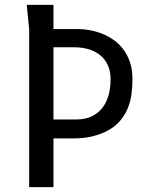

<svg xmlns="http://www.w3.org/2000/svg" viewBox="-20 -770 690 790"><path d="M90 -750H200V-650.5H300Q323 -650.5 348.5 -646Q374 -641.5 399 -631.8Q424 -622 446.8 -606.2Q469.5 -590.5 487 -567.5Q504.5 -544.5 514.8 -514Q525 -483.5 525 -444.5Q525 -415.5 521.2 -384.5Q517.5 -353.5 505.8 -324.8Q494 -296 472.5 -271Q451 -246 415 -228.5Q390 -216.5 358.2 -208.5Q326.5 -200.5 280 -200.5H200V0H100V-649.5ZM200 -575.5V-278.5H294.5Q331 -278.5 357.5 -291.2Q384 -304 401.2 -326.2Q418.5 -348.5 426.8 -378.8Q435 -409 435 -444.5Q435 -475.5 424.5 -500Q414 -524.5 394.2 -541.2Q374.5 -558 346.8 -566.8Q319 -575.5 284.5 -575.5Z"/></svg>

Font: B612
Style: Regular
Weight: 400
Designer: Nicolas Chauveau, Thomas Paillot, Jonathan Favre-Lamarine, Jean-Luc Vinot
Foundry: AIRBUS
Version: Version 1.008